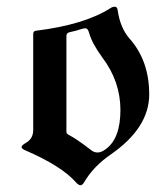

<svg xmlns="http://www.w3.org/2000/svg" viewBox="-20 -543 498 573"><path d="M56.6 -116.2Q79.1 -128.9 79.1 -154.8V-441.4Q79.1 -450.2 86.9 -451.2Q232.4 -469.2 310.1 -519Q315.9 -522.9 322.8 -522.9Q329.6 -522.9 331.1 -513.2Q338.4 -460 366.7 -427.7Q425.3 -361.8 425.3 -261.2Q425.3 -161.6 310.5 -82Q258.3 -45.9 231.4 0.5Q226.1 9.8 220.2 9.8Q214.4 9.8 207 1.5Q163.6 -47.9 54.7 -94.7Q44.4 -99.1 44.4 -104.2Q44.4 -109.4 56.6 -116.2ZM178.2 -149.9Q178.2 -144 184.1 -141.1Q210.4 -127.4 252.9 -94.2Q261.2 -87.9 271.7 -87.9Q282.2 -87.9 295.9 -98.1Q339.4 -129.9 339.4 -214.8Q339.4 -299.8 285.6 -371.1Q254.9 -413.1 246.1 -444.3Q242.2 -458.5 235.4 -458.5Q228.5 -458.5 222.2 -456.1Q210 -451.7 187.5 -446.8Q178.2 -444.8 178.2 -435.5Z"/></svg>

Font: UnifrakturMaguntia
Style: Book
Weight: 400
Designer: j. 'mach' wust, Gerrit Ansmann, Georg Duffner, based on a font by Peter Wiegel, original typeface by Carl Albert Fahrenw
Version: Version 2017-03-19